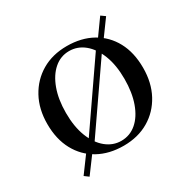

<svg xmlns="http://www.w3.org/2000/svg" viewBox="-156 -781 984 992"><g transform="rotate(-30 336.5 -285.0)"><path d="M202.4 -63.7 177.4 -83.1 475.8 -515.3 500 -494.4ZM102.4 61.3 77.4 42.7 169.4 -82.3 194.4 -62.9ZM504.8 -496 482.3 -515.3 566.1 -632.3 591.1 -614.5ZM336.3 11.3Q250 11.3 185.5 -24.6Q121 -60.5 85.1 -126.6Q49.2 -192.7 49.2 -283.1Q49.2 -371.8 85.9 -439.1Q122.6 -506.5 187.1 -544.4Q251.6 -582.3 337.1 -582.3Q423.4 -582.3 487.9 -546.4Q552.4 -510.5 587.9 -444.8Q623.4 -379 623.4 -287.9Q623.4 -199.2 587.1 -131.9Q550.8 -64.5 486.3 -26.6Q421.8 11.3 336.3 11.3ZM337.9 -16.9Q389.5 -16.9 428.6 -50.4Q467.7 -83.9 489.5 -144.8Q511.3 -205.6 511.3 -286.3Q511.3 -368.5 487.9 -428.6Q464.5 -488.7 424.6 -521.4Q384.7 -554 334.7 -554Q283.9 -554 244.8 -520.2Q205.6 -486.3 183.5 -425.8Q161.3 -365.3 161.3 -284.7Q161.3 -202.4 184.7 -142.3Q208.1 -82.3 248.4 -49.6Q288.7 -16.9 337.9 -16.9Z"/></g></svg>

Font: Playfair 5pt SemiExpanded Light SemiBold
Style: Regular
Weight: 600
Version: Version 2.001;gftools[0.9.30]